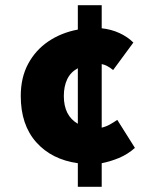

<svg xmlns="http://www.w3.org/2000/svg" viewBox="-20 -676 580 740"><path d="M280 44V-47Q179 -61 119.5 -128Q60 -195 60 -306Q60 -377 88.5 -430Q117 -483 166.5 -516.5Q216 -550 280 -562V-656H372V-567Q409 -563 440.5 -548.5Q472 -534 494 -512L416 -406Q393 -425 372 -429V-184Q389 -188 404 -196.5Q419 -205 432 -214L500 -106Q472 -81 438 -67Q404 -53 372 -47V44ZM226 -306Q226 -230 280 -199V-413Q252 -398 239 -370.5Q226 -343 226 -306Z"/></svg>

Font: Assistant ExtraBold
Style: Regular
Weight: 800
Designer: Hebrew By Ben Nathan, Latin by Paul Hunt
Version: Version 3.000